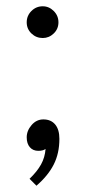

<svg xmlns="http://www.w3.org/2000/svg" viewBox="-20 -469 269 611"><path d="M65 -398Q65 -419 80 -434Q95 -449 116 -449Q136 -449 151 -434Q166 -419 166 -398Q166 -377 151 -362.5Q136 -348 116 -348Q95 -348 80 -362.5Q65 -377 65 -398ZM74 100Q98 77 110.5 54.5Q123 32 125 5Q117 11 102 11Q85 11 75 -0.5Q65 -12 65 -32Q65 -53 80.5 -71Q96 -89 118 -89Q142 -89 155.5 -73Q169 -57 169 -27Q169 19 151 54.5Q133 90 96 122Z"/></svg>

Font: KoHo
Style: Regular
Weight: 400
Version: Version 1.000; ttfautohint (v1.6)